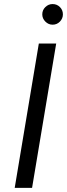

<svg xmlns="http://www.w3.org/2000/svg" viewBox="-20 -911 325 931"><path d="M168.3 -700H252.5L135.5 0H51.3ZM185 -841.3Q185 -862.3 200 -876.8Q215 -891.3 235 -891.3Q256 -891.3 270.5 -876.8Q285 -862.3 285 -841.3Q285 -821.3 270.5 -806.3Q256 -791.3 235 -791.3Q215 -791.3 200 -806.3Q185 -821.3 185 -841.3Z"/></svg>

Font: Oak Sans Light Italic
Style: Regular
Weight: 400
Italic angle: -9.5°
Foundry: Erik Kennedy, Walven
Version: Version 1.000;Glyphs 3.1.2 (3151)